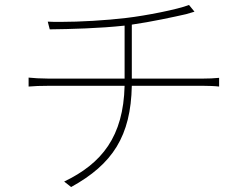

<svg xmlns="http://www.w3.org/2000/svg" viewBox="-20 -729 996 772"><path d="M176 -384H481C476 -180 390 -72 238 1L266 23C433 -69 506 -182 510 -384H797C818 -384 845 -383 861 -381V-416C842 -414 817 -413 796 -413H510V-630C587 -641 680 -661 728 -672C741 -676 752 -679 762 -682L740 -709C694 -691 566 -666 489 -657C407 -647 300 -641 224 -641C204 -641 187 -641 172 -642L180 -611C264 -612 380 -615 481 -626V-413H174C146 -413 111 -415 95 -417V-381C116 -383 144 -384 176 -384Z"/></svg>

Font: Kinto Sans Thin
Style: Regular
Weight: 100
Designer: Authors: Ryoko NISHIZUKA  (kana & ideographs); Paul D. Hunt (Latin, Greek & Cyrillic); Wenlong ZHANG  (bopomofo); Sandol
Foundry: Adobe Systems Incorporated, ookami Inc.
Version: Version 0.001